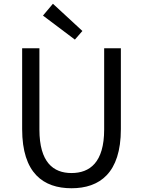

<svg xmlns="http://www.w3.org/2000/svg" viewBox="-20 -990 761 1023"><path d="M361 13C510 13 624 -67 624 -302V-733H535V-300C535 -124 458 -68 361 -68C265 -68 190 -124 190 -300V-733H98V-302C98 -67 211 13 361 13ZM379 -779 419 -825 262 -970 209 -907Z"/></svg>

Font: Noto Sans KR
Style: Regular
Weight: 400
Designer: Ryoko NISHIZUKA 西塚涼子 (kana, bopomofo & ideographs); Paul D. Hunt (Latin, Greek & Cyrillic); Sandoll Communications 산돌커뮤니
Foundry: Adobe
Version: Version 2.004;hotconv 1.0.118;makeotfexe 2.5.65603